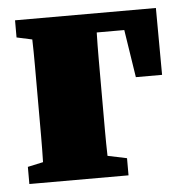

<svg xmlns="http://www.w3.org/2000/svg" viewBox="-42 -528 549 569"><g transform="rotate(-5 232.5 -243.5)"><path d="M23 -436V-487H442L443 -288H365L343 -430H261Q260 -393 260 -351Q260 -309 260 -277V-210Q260 -179 260 -139Q260 -99 261 -63L318 -51V0H23V-51L69 -61Q70 -97 70 -138Q70 -179 70 -210V-277Q70 -308 70 -349Q70 -390 69 -426Z"/></g></svg>

Font: Source Serif 4 Black
Style: Regular
Weight: 900
Designer: Frank Grießhammer
Foundry: Adobe
Version: Version 4.005;hotconv 1.1.0;makeotfexe 2.6.0